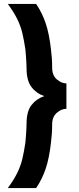

<svg xmlns="http://www.w3.org/2000/svg" viewBox="-20 -818 403 983"><path d="M20 145Q52 101 69 66Q86 31 94.5 -5Q103 -41 110 -88Q111 -99 112.5 -118Q114 -137 115 -155.5Q116 -174 116 -185Q116 -248 141.5 -280.5Q167 -313 207 -326Q167 -339 141.5 -372Q116 -405 116 -468Q116 -479 115 -497.5Q114 -516 112.5 -535Q111 -554 110 -565Q103 -612 94.5 -648Q86 -684 69 -719Q52 -754 20 -798H165Q196 -752 214 -698.5Q232 -645 241 -565Q244 -539 245.5 -519Q247 -499 247 -472Q247 -432 271 -411.5Q295 -391 320 -391V-261Q295 -261 271 -240.5Q247 -220 247 -181Q247 -154 245.5 -134Q244 -114 241 -88Q232 -8 214 45.5Q196 99 165 145Z"/></svg>

Font: Kreadon
Style: Bold
Weight: 700
Designer: Reiya WATANABE
Foundry: StudioGnu
Version: Version 1.003; ttfautohint (v1.8.4.7-5d5b);gftools[0.9.32]